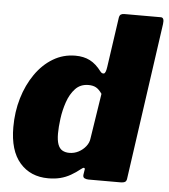

<svg xmlns="http://www.w3.org/2000/svg" viewBox="-53 -790 745 848"><g transform="rotate(5 319.5 -366.0)"><path d="M370 0Q360 0 352 -4Q344 -8 346 -21L349 -40Q351 -48 346.5 -49.5Q342 -51 334 -44Q313 -27 291 -14.5Q269 -2 245 4Q221 10 192 10Q113 10 66 -44Q19 -98 19 -202Q19 -270 37 -330.5Q55 -391 88 -438.5Q121 -486 166 -513Q211 -540 265 -540Q302 -540 329.5 -526Q357 -512 381 -480Q388 -471 396.5 -472.5Q405 -474 409 -502L441 -724Q443 -735 449 -738.5Q455 -742 464 -742H626Q642 -742 638 -713L540 -22Q539 -9 532.5 -4.5Q526 0 510 0ZM394 -382Q381 -401 367.5 -408.5Q354 -416 334 -416Q298 -416 275.5 -392Q253 -368 240.5 -331.5Q228 -295 223 -257Q218 -219 218 -191Q218 -161 224.5 -143Q231 -125 244 -117.5Q257 -110 275 -110Q297 -110 316 -120Q335 -130 348 -146.5Q361 -163 363 -182Z"/></g></svg>

Font: Libre Franklin Black
Style: Italic
Weight: 900
Italic angle: -8°
Designer: Pablo Impallari, Rodrigo Fuenzalida, Nhung Nguyen
Foundry: Impallari Type
Version: Version 3.000